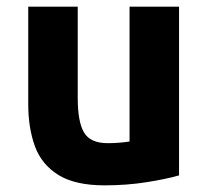

<svg xmlns="http://www.w3.org/2000/svg" viewBox="-20 -546 629 578"><path d="M295 12Q206 12 155.5 -19.5Q105 -51 85 -106Q65 -161 65 -233V-526H214V-251Q214 -179 233 -147Q252 -115 304 -115Q338 -115 370 -120V-526H519V-18Q481 -7 421 2.5Q361 12 295 12Z"/></svg>

Font: Ubuntu Sans ExtraBold
Style: Regular
Weight: 800
Designer: Dalton Maag Ltd
Foundry: Dalton Maag Ltd
Version: Version 1.006; ttfautohint (v1.8.4.7-5d5b)